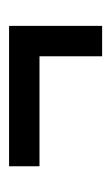

<svg xmlns="http://www.w3.org/2000/svg" viewBox="69 -314 245 423"><g transform="rotate(-90 191.5 -102.5)"><path d="M279 0H346V-205H36.7V-138H279Z"/></g></svg>

Font: Jomhuria
Style: Regular
Weight: 400
Designer: Arabic design by Kourosh Beigpour, Latin design by Eben Sorkin, engineering by Lasse Fister and Khaled Hosney
Version: Version 1.0010